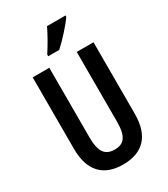

<svg xmlns="http://www.w3.org/2000/svg" viewBox="-227 -1039 1007 1151"><g transform="rotate(-30 276.5 -463.5)"><path d="M422 -928V-937H294C273 -893 245 -843 210 -789V-777H286C331 -817 396 -889 422 -928ZM487 -219V-714H371V-232C371 -128 340 -93 277 -93C215 -93 181 -126 181 -231V-714H66V-219C66 -67 140 10 276 10C414 10 487 -68 487 -219Z"/></g></svg>

Font: Noto Sans Gujarati ExtraCondensed SemiBold
Style: Regular
Weight: 600
Width: 2
Designer: Jelle Bosma - Monotype Design Team, Universal Thirst
Foundry: Monotype Imaging Inc.
Version: Version 2.106